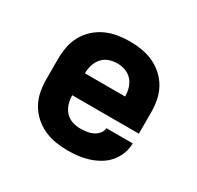

<svg xmlns="http://www.w3.org/2000/svg" viewBox="-121 -669 842 819"><g transform="rotate(30 300.0 -260.0)"><path d="M300 8Q270 8 240 3Q210 -2 183 -14.5Q156 -27 133.5 -47.5Q111 -68 96.5 -94.5Q82 -121 76.5 -150.5Q71 -180 71 -210V-310Q71 -340 76.5 -369.5Q82 -399 96.5 -425.5Q111 -452 133.5 -472.5Q156 -493 183 -505.5Q210 -518 240 -523Q270 -528 300 -528Q330 -528 360 -523Q390 -518 417 -505.5Q444 -493 466.5 -472.5Q489 -452 503.5 -425.5Q518 -399 523.5 -369.5Q529 -340 529 -310V-206H201Q201 -185 207 -165Q213 -145 226.5 -129.5Q240 -114 259.5 -107Q279 -100 300 -100Q315 -100 331 -102Q347 -104 361 -110.5Q375 -117 386 -129.5Q397 -142 397 -157H527Q527 -131 517.5 -106Q508 -81 491 -61Q474 -41 451 -27.5Q428 -14 403 -6Q378 2 352 5Q326 8 300 8ZM201 -314H399Q399 -335 393 -355Q387 -375 373.5 -390.5Q360 -406 340.5 -413Q321 -420 300 -420Q279 -420 259.5 -413Q240 -406 226.5 -390.5Q213 -375 207 -355Q201 -335 201 -314Z"/></g></svg>

Font: Iosevka Extrabold Extended
Style: Regular
Weight: 800
Width: 7
Monospace: yes
Designer: Belleve Invis
Foundry: Belleve Invis
Version: Version 32.5.0; ttfautohint (v1.8.4)